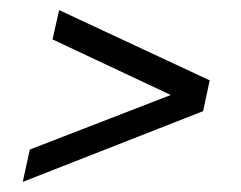

<svg xmlns="http://www.w3.org/2000/svg" viewBox="-20 -443 477 380"><path d="M25 -83 39 -147 318 -255 84 -365 97 -423 395 -284 382 -223Z"/></svg>

Font: Saira Ultra Condensed
Style: Italic
Weight: 400
Width: 1
Italic angle: -12°
Designer: Hector Gatti with collaboration of the Omnibus-Type team
Foundry: Omnibus-Type
Version: Version 1.001; ttfautohint (v1.8)